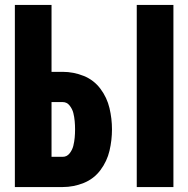

<svg xmlns="http://www.w3.org/2000/svg" viewBox="-20 -755 760 775"><path d="M532 0H680V-735H532ZM40 0H233Q277 0 318 -16.5Q359 -33 385.5 -68.5Q412 -104 422 -146.5Q432 -189 432 -233Q432 -276 422 -318.5Q412 -361 385.5 -396.5Q359 -432 318 -448.5Q277 -465 233 -465H188V-735H40ZM188 -122V-343H233Q250 -343 261 -329Q272 -315 276 -299Q280 -283 281.5 -266Q283 -249 283 -233Q283 -216 281.5 -199.5Q280 -183 276 -166.5Q272 -150 261 -136Q250 -122 233 -122Z"/></svg>

Font: Iosevka Sparkle Heavy
Style: Regular
Weight: 900
Designer: Belleve Invis
Foundry: Belleve Invis
Version: Version 4.5.0; ttfautohint (v1.8.3)